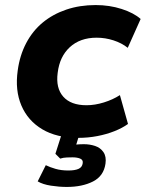

<svg xmlns="http://www.w3.org/2000/svg" viewBox="-20 -534 576 759"><path d="M289 11Q204 11 147 -23Q90 -57 64.5 -117Q39 -177 50 -255Q58 -315 83.5 -363.5Q109 -412 149 -445Q189 -478 242 -496Q295 -514 358 -514Q413 -514 461 -498.5Q509 -483 536 -459L485 -345Q461 -364 428.5 -374.5Q396 -385 362 -385Q329 -385 302.5 -375.5Q276 -366 256 -347.5Q236 -329 224 -304Q212 -279 208 -246Q200 -186 230 -152Q260 -118 322 -118Q355 -118 390.5 -129Q426 -140 454 -158L486 -44Q464 -28 432.5 -15.5Q401 -3 364.5 4Q328 11 289 11ZM244 205Q214 205 181.5 200Q149 195 129 183L161 119Q177 127 199.5 133.5Q222 140 250 140Q276 140 290.5 133.5Q305 127 307 111Q309 98 297 93Q285 88 267 88Q259 88 244.5 88.5Q230 89 218 93L199 74L229 -20H299L274 62L246 44Q257 40 275.5 38Q294 36 311 36Q335 36 356 43Q377 50 389 67.5Q401 85 397 113Q390 162 347.5 183.5Q305 205 244 205Z"/></svg>

Font: Nunito Sans 7pt ExtraBold
Style: Italic
Weight: 800
Italic angle: -9°
Designer: Vernon Adams
Foundry: Vernon Adams
Version: Version 3.101;gftools[0.9.27]